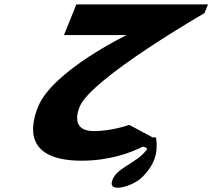

<svg xmlns="http://www.w3.org/2000/svg" viewBox="-20 -735 970 877"><path d="M408.2 -136.2C305.3 -136.2 333.5 -222 343.8 -247.5C396 -376.7 913.9 -675 913.9 -675L930 -715H328.8L272.2 -574.8H558.3C558.3 -574.8 220.3 -411.5 154 -247.5C118.3 -159.1 89 -1 353.6 -1C479 -1 575.2 -36.5 632.2 -65C644.4 -62.6 655.4 -58.6 649.9 -51C602.7 14 502 32 490.3 99C482.7 145 586.8 116 628.7 75C689.2 15 701.6 -40 693.6 -102C692.7 -109 686.8 -109.6 678.5 -106.7L570.3 -164.6C570.3 -164.6 492.3 -136.2 408.2 -136.2Z"/></svg>

Font: Hussar
Style: BdWideOblFour
Weight: 700
Foundry: Cannot Into Space Fonts
Version: Version 2.00